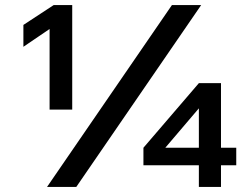

<svg xmlns="http://www.w3.org/2000/svg" viewBox="-20 -735 983 755"><path d="M280 0H165L656 -715H771ZM849 0H762V-85H544V-154L762 -408H849V-154H909V-85H849ZM762 -309 630 -154H762ZM191 -715H264V-304H175V-621L72 -551V-637Z"/></svg>

Font: Wix Madefor Display SemiBold
Style: Regular
Weight: 600
Designer: Dalton Maag Ltd
Foundry: Dalton Maag Ltd
Version: Version 3.100